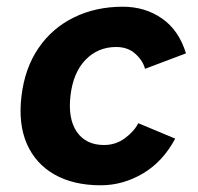

<svg xmlns="http://www.w3.org/2000/svg" viewBox="-20 -540 590 572"><path d="M534 -381 412 -335Q406 -359 383.5 -379.5Q361 -400 326 -400Q272 -400 235 -362Q198 -324 190 -255Q182 -186 209 -147Q236 -108 290 -108Q325 -108 352.5 -128.5Q380 -149 392 -173L502 -127Q465 -58 405.5 -23Q346 12 280 12Q199 12 142.5 -20Q86 -52 60 -111.5Q34 -171 44 -254Q54 -337 94.5 -396.5Q135 -456 200 -488Q265 -520 346 -520Q412 -520 462.5 -485Q513 -450 534 -381Z"/></svg>

Font: Inclusive Sans
Style: Italic
Weight: 400
Italic angle: -7°
Designer: Olivia King
Foundry: Olivia King
Version: Version 2.004